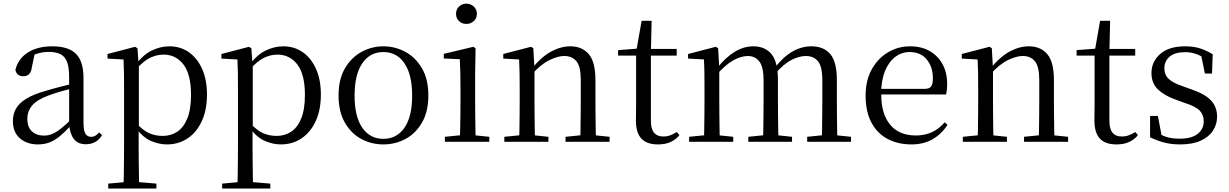

<svg xmlns="http://www.w3.org/2000/svg" viewBox="-20 -788 6830 1067"><path d="M189.7 14.6Q130.5 14.6 91.1 -19.1Q51.6 -52.8 51.6 -115.1Q51.6 -153.9 68.8 -184.3Q85.9 -214.6 125.4 -239Q164.9 -263.5 230.9 -282.3Q272.8 -294.9 318.8 -306.7Q364.8 -318.5 404.8 -327.7V-303.3Q364.8 -293.3 323.7 -281.5Q282.6 -269.7 248.6 -257Q185.3 -233.6 158.6 -201.7Q131.9 -169.7 131.9 -128.2Q131.9 -81.6 157.5 -58Q183.2 -34.4 225.1 -34.4Q247.6 -34.4 269.6 -43.3Q291.6 -52.2 319.7 -74.2Q347.7 -96.3 385.8 -134.4L394.5 -87.1H370.9Q339.7 -53.7 312.5 -31.1Q285.2 -8.4 256.1 3.1Q227 14.6 189.7 14.6ZM456.8 13.6Q412.1 13.6 389.8 -16.6Q367.5 -46.7 364.2 -99.7V-103.3V-359Q364.2 -415 352.1 -445.3Q339.9 -475.6 314.7 -487.6Q289.6 -499.6 250 -499.6Q221.3 -499.6 192.1 -491.4Q162.9 -483.2 129.7 -464.7L173.2 -491.9L156.8 -412.7Q153.2 -386 140.7 -375.2Q128.1 -364.3 109.4 -364.3Q73.2 -364.3 65.5 -399.7Q80.4 -461 134.1 -495.8Q187.8 -530.6 272.2 -530.6Q359.5 -530.6 401.8 -489.2Q444 -447.8 444 -354.6V-107.7Q444 -60.8 455.1 -44.2Q466.1 -27.5 486.4 -27.5Q499 -27.5 509 -33.2Q519 -38.8 531.4 -52.1L547.1 -36.7Q531.2 -10.7 508.6 1.4Q486 13.6 456.8 13.6Z M581.5 259.8V232.4L692.7 222.2H730.5L849.2 232.4V259.8ZM666.5 259.8Q667.5 225.6 668 185.1Q668.5 144.5 669 103.1Q669.5 61.7 669.5 26.7V-286.8Q669.5 -338.2 669 -379.5Q668.5 -420.7 666.5 -457.5L577.5 -462.4V-487.9L730.9 -528L743.9 -519.6L749.9 -435.3L751.7 -430.1V-78.7L750.5 -68.7V26.5Q750.5 60.7 751 102.2Q751.5 143.7 752 184.7Q752.5 225.6 753.5 259.8ZM907.6 14.6Q863.1 14.6 818.2 -5.1Q773.3 -24.9 735.2 -77.1H722.4L736.3 -105.1Q773.5 -63.7 808.4 -48.2Q843.2 -32.7 884.5 -32.7Q928.2 -32.7 963.6 -55.1Q999.1 -77.6 1020.3 -128.1Q1041.5 -178.6 1041.5 -260.8Q1041.5 -374.9 999.5 -429.7Q957.4 -484.5 888.9 -484.5Q851.4 -484.5 814 -466.8Q776.5 -449.1 732.2 -398.2L721.6 -425H732.5Q771.9 -481.5 821.2 -506.1Q870.6 -530.6 921.3 -530.6Q982.5 -530.6 1029.2 -498Q1076 -465.4 1103.1 -405.4Q1130.2 -345.3 1130.2 -262.6Q1130.2 -177.1 1101.5 -114.8Q1072.7 -52.4 1022.4 -18.9Q972.2 14.6 907.6 14.6Z M1214.5 259.8V232.4L1325.7 222.2H1363.5L1482.2 232.4V259.8ZM1299.5 259.8Q1300.5 225.6 1301 185.1Q1301.5 144.5 1302 103.1Q1302.5 61.7 1302.5 26.7V-286.8Q1302.5 -338.2 1302 -379.5Q1301.5 -420.7 1299.5 -457.5L1210.5 -462.4V-487.9L1363.9 -528L1376.9 -519.6L1382.9 -435.3L1384.7 -430.1V-78.7L1383.5 -68.7V26.5Q1383.5 60.7 1384 102.2Q1384.5 143.7 1385 184.7Q1385.5 225.6 1386.5 259.8ZM1540.6 14.6Q1496.1 14.6 1451.2 -5.1Q1406.3 -24.9 1368.2 -77.1H1355.4L1369.3 -105.1Q1406.5 -63.7 1441.4 -48.2Q1476.2 -32.7 1517.5 -32.7Q1561.2 -32.7 1596.6 -55.1Q1632.1 -77.6 1653.3 -128.1Q1674.5 -178.6 1674.5 -260.8Q1674.5 -374.9 1632.5 -429.7Q1590.4 -484.5 1521.9 -484.5Q1484.4 -484.5 1447 -466.8Q1409.5 -449.1 1365.2 -398.2L1354.6 -425H1365.5Q1404.9 -481.5 1454.2 -506.1Q1503.6 -530.6 1554.3 -530.6Q1615.5 -530.6 1662.2 -498Q1709 -465.4 1736.1 -405.4Q1763.2 -345.3 1763.2 -262.6Q1763.2 -177.1 1734.5 -114.8Q1705.7 -52.4 1655.4 -18.9Q1605.2 14.6 1540.6 14.6Z M2110.5 14.6Q2044.2 14.6 1987.4 -15.9Q1930.6 -46.5 1896 -107.4Q1861.4 -168.3 1861.4 -257.8Q1861.4 -347.6 1897.1 -408.5Q1932.7 -469.3 1989.7 -500Q2046.7 -530.6 2110.5 -530.6Q2175.2 -530.6 2232.2 -500.1Q2289.2 -469.5 2324.9 -408.7Q2360.5 -347.8 2360.5 -257.8Q2360.5 -168 2325.4 -107.2Q2290.3 -46.3 2233.5 -15.8Q2176.7 14.6 2110.5 14.6ZM2110.5 -16.4Q2185 -16.4 2227.7 -78.2Q2270.4 -140.1 2270.4 -256.6Q2270.4 -373.4 2227.7 -436.1Q2185 -498.8 2110.5 -498.8Q2036.1 -498.8 1993.3 -436.1Q1950.5 -373.4 1950.5 -256.6Q1950.5 -140.1 1993.3 -78.2Q2036.1 -16.4 2110.5 -16.4Z M2452.3 0V-27.8L2562.1 -38.6H2593.5L2699.3 -27.8V0ZM2535.3 0Q2536.3 -24.4 2537.2 -65.3Q2538.1 -106.3 2538.6 -150.7Q2539.1 -195.1 2539.1 -228.5V-288.8Q2539.1 -339.6 2538.2 -380.6Q2537.3 -421.6 2535.3 -458.9L2446.3 -463V-488.6L2610.7 -528L2622.9 -519.8L2620.5 -380.2V-228.5Q2620.5 -195.1 2621 -150.7Q2621.5 -106.3 2622.1 -65.3Q2622.7 -24.4 2623.7 0ZM2571.8 -655Q2547.9 -655 2531.1 -670.5Q2514.3 -686 2514.3 -711.1Q2514.3 -735.9 2531.1 -751.8Q2547.9 -767.7 2571.8 -767.7Q2595.2 -767.7 2612.7 -751.8Q2630.2 -735.9 2630.2 -711.1Q2630.2 -686 2612.7 -670.5Q2595.2 -655 2571.8 -655Z M2782.7 0V-27.8L2891.4 -38.6H2923.8L3027.7 -27.8V0ZM2864.9 0Q2866.1 -24.4 2866.6 -65.3Q2867.1 -106.3 2867.6 -150.7Q2868.1 -195.1 2868.1 -228.5V-289.4Q2868.1 -340.8 2867.5 -380.8Q2866.9 -420.7 2864.9 -457.5L2776.8 -462.4V-487.9L2930.9 -528L2943.9 -519.8L2950.3 -403.1V-401.7V-228.5Q2950.3 -195.1 2950.8 -150.7Q2951.3 -106.3 2951.8 -65.3Q2952.3 -24.4 2953.3 0ZM3122.8 0V-27.8L3230.3 -38.6H3263.3L3367.8 -27.8V0ZM3204.5 0Q3205.5 -24.4 3206 -64.8Q3206.5 -105.3 3207 -149.7Q3207.5 -194.1 3207.5 -228.5V-344.3Q3207.5 -418.1 3183.4 -447.5Q3159.3 -476.9 3115.6 -476.9Q3081.9 -476.9 3034.8 -454.8Q2987.6 -432.7 2933.2 -372.4L2924.7 -406H2934.8Q2989.4 -472.9 3043.1 -501.7Q3096.9 -530.6 3149.5 -530.6Q3215 -530.6 3252 -487.1Q3289 -443.5 3289 -342.4V-228.5Q3289 -194.1 3289.5 -149.7Q3290 -105.3 3290.6 -64.8Q3291.2 -24.4 3292.2 0Z M3555.9 -478.9V-516H3740.7V-478.9ZM3636.8 14.6Q3574.2 14.6 3544.1 -18Q3514 -50.7 3514 -117.7Q3514 -142.1 3514.5 -161.1Q3515 -180.1 3515 -207.1V-478.9H3415V-509.4L3535.6 -518.8L3516 -504.4L3545.7 -672.5H3601.3L3597.2 -500.6V-489V-117.5Q3597.2 -71.2 3614.7 -50.3Q3632.2 -29.5 3665.3 -29.5Q3687.5 -29.5 3704.5 -35.9Q3721.4 -42.3 3741.4 -54.4L3755.9 -36.8Q3735.4 -11.8 3706 1.4Q3676.6 14.6 3636.8 14.6Z M3809.7 0V-27.8L3918.4 -38.6H3950.8L4054.7 -27.8V0ZM3891.9 0Q3893.1 -24.4 3893.6 -65.3Q3894.1 -106.3 3894.6 -150.7Q3895.1 -195.1 3895.1 -228.5V-290.4Q3895.1 -341 3894.6 -380.9Q3894.1 -420.7 3891.9 -457.7L3803.8 -462.6V-487.9L3957.9 -528L3970.9 -519.8L3977.3 -406.1V-403.1V-228.5Q3977.3 -195.1 3977.8 -150.7Q3978.3 -106.3 3978.8 -65.3Q3979.3 -24.4 3980.3 0ZM4138.5 0V-27.8L4245.6 -38.6H4279L4381.6 -27.8V0ZM4220.2 0Q4221.4 -24.4 4221.9 -64.8Q4222.4 -105.3 4222.9 -149.7Q4223.4 -194.1 4223.4 -228.5V-342.2Q4223.4 -416 4199.8 -446.4Q4176.2 -476.7 4136.3 -476.7Q4098.5 -476.7 4055.1 -452.8Q4011.8 -428.8 3960.4 -370.6L3951.1 -406H3962.2Q4010.5 -467.6 4061.4 -499.1Q4112.2 -530.6 4166.6 -530.6Q4231.7 -530.6 4267.5 -487.1Q4303.2 -443.5 4303.2 -342.4V-228.5Q4303.2 -194.1 4303.7 -149.7Q4304.2 -105.3 4304.8 -64.8Q4305.4 -24.4 4306.4 0ZM4465.8 0V-27.8L4571.7 -38.6H4604.9L4709.3 -27.8V0ZM4546.2 0Q4547.9 -24.4 4548.4 -64.8Q4548.9 -105.3 4549.4 -149.7Q4549.9 -194.1 4549.9 -228.5V-342.2Q4549.9 -418.5 4525.8 -447.6Q4501.7 -476.7 4458.6 -476.7Q4421.6 -476.7 4378.8 -455.1Q4336 -433.4 4285.9 -376.5L4275.4 -412.6H4286.8Q4334.7 -474 4385 -502.3Q4435.2 -530.6 4489.1 -530.6Q4558.1 -530.6 4594.4 -487.2Q4630.7 -443.9 4630.7 -343.5V-228.5Q4630.7 -194.1 4631.2 -149.7Q4631.7 -105.3 4632.2 -64.8Q4632.7 -24.4 4633.7 0Z M5045.3 14.6Q4971.5 14.6 4913.6 -15.4Q4855.7 -45.5 4823.1 -106.2Q4790.4 -167 4790.4 -256.8Q4790.4 -341.1 4824.5 -402.5Q4858.6 -463.8 4914.8 -497.2Q4971 -530.6 5036.9 -530.6Q5102.2 -530.6 5148.4 -503.3Q5194.6 -475.9 5219.1 -429.2Q5243.7 -382.4 5243.7 -323.2Q5243.7 -286.8 5237.4 -262.9H4828.6V-294.2H5119.3Q5145.6 -294.2 5155 -308.2Q5164.3 -322.1 5164.3 -352.3Q5164.3 -416.2 5130.2 -457.5Q5096.2 -498.8 5034.6 -498.8Q4990.8 -498.8 4955 -471.6Q4919.1 -444.5 4898 -392.8Q4876.9 -341.2 4876.9 -268.7Q4876.9 -188 4901.4 -135.9Q4925.9 -83.8 4968.9 -59.4Q5012 -35 5067.5 -35Q5120.5 -35 5159.8 -53.7Q5199.2 -72.3 5229.7 -108.1L5245.6 -94.3Q5213 -43.5 5163 -14.4Q5113 14.6 5045.3 14.6Z M5330.7 0V-27.8L5439.4 -38.6H5471.8L5575.7 -27.8V0ZM5412.9 0Q5414.1 -24.4 5414.6 -65.3Q5415.1 -106.3 5415.6 -150.7Q5416.1 -195.1 5416.1 -228.5V-289.4Q5416.1 -340.8 5415.5 -380.8Q5414.9 -420.7 5412.9 -457.5L5324.8 -462.4V-487.9L5478.9 -528L5491.9 -519.8L5498.3 -403.1V-401.7V-228.5Q5498.3 -195.1 5498.8 -150.7Q5499.3 -106.3 5499.8 -65.3Q5500.3 -24.4 5501.3 0ZM5670.8 0V-27.8L5778.3 -38.6H5811.3L5915.8 -27.8V0ZM5752.5 0Q5753.5 -24.4 5754 -64.8Q5754.5 -105.3 5755 -149.7Q5755.5 -194.1 5755.5 -228.5V-344.3Q5755.5 -418.1 5731.4 -447.5Q5707.3 -476.9 5663.6 -476.9Q5629.9 -476.9 5582.8 -454.8Q5535.6 -432.7 5481.2 -372.4L5472.7 -406H5482.8Q5537.4 -472.9 5591.1 -501.7Q5644.9 -530.6 5697.5 -530.6Q5763 -530.6 5800 -487.1Q5837 -443.5 5837 -342.4V-228.5Q5837 -194.1 5837.5 -149.7Q5838 -105.3 5838.6 -64.8Q5839.2 -24.4 5840.2 0Z M6103.9 -478.9V-516H6288.7V-478.9ZM6184.8 14.6Q6122.2 14.6 6092.1 -18Q6062 -50.7 6062 -117.7Q6062 -142.1 6062.5 -161.1Q6063 -180.1 6063 -207.1V-478.9H5963V-509.4L6083.6 -518.8L6064 -504.4L6093.7 -672.5H6149.3L6145.2 -500.6V-489V-117.5Q6145.2 -71.2 6162.7 -50.3Q6180.2 -29.5 6213.3 -29.5Q6235.5 -29.5 6252.5 -35.9Q6269.4 -42.3 6289.4 -54.4L6303.9 -36.8Q6283.4 -11.8 6254 1.4Q6224.6 14.6 6184.8 14.6Z M6538.4 14.6Q6489.9 14.6 6451 4.5Q6412.1 -5.6 6371.2 -25.1L6371.3 -143.7H6414.8L6438.5 -18.1L6401.9 -20.3V-56.3Q6430.4 -37.5 6461.2 -27.4Q6491.9 -17.3 6535.7 -17.3Q6602.2 -17.3 6635.8 -44.1Q6669.5 -70.9 6669.5 -113.5Q6669.5 -150.2 6646.8 -173.6Q6624.2 -197 6562.6 -216.4L6510.9 -235.4Q6450.2 -257 6414.6 -291.4Q6379 -325.9 6379 -382Q6379 -445.2 6427.4 -487.9Q6475.8 -530.6 6566.1 -530.6Q6611.4 -530.6 6646.5 -519.9Q6681.7 -509.2 6719.4 -486.4L6715.6 -379.4H6675.9L6652.1 -495.5L6683.5 -490.1V-457.8Q6652.7 -479.4 6624.9 -488.7Q6597.2 -498.1 6566.1 -498.1Q6509.1 -498.1 6479.9 -473.1Q6450.7 -448 6450.7 -408.5Q6450.7 -372 6474.7 -349.5Q6498.6 -327 6553.5 -308.4L6603.8 -290.4Q6679.6 -264 6711.7 -228.1Q6743.7 -192.1 6743.7 -139.6Q6743.7 -96.6 6720.5 -61.4Q6697.3 -26.2 6651.9 -5.8Q6606.5 14.6 6538.4 14.6Z"/></svg>

Font: Noto Serif KR ExtraLight
Style: Regular
Weight: 200
Designer: Ryoko NISHIZUKA 西塚涼子 (kana & ideographs); Frank Grießhammer (Latin, Greek & Cyrillic); Wenlong ZHANG 张文龙 (bopomofo); San
Foundry: Adobe
Version: Version 2.002-H1;hotconv 1.1.0;makeotfexe 2.6.0